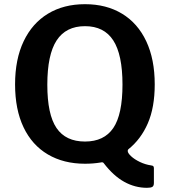

<svg xmlns="http://www.w3.org/2000/svg" viewBox="-20 -772 812 917"><path d="M52 -369Q52 -489 93 -575Q134 -661 209 -706.5Q284 -752 386 -752Q488 -752 563 -706.5Q638 -661 678.5 -575Q719 -489 719 -369Q719 -259 686 -183Q653 -107 593 -59Q590 -56 590 -51Q590 -41 606 -26Q622 -11 648 1.5Q674 14 702 18Q711 19 713 23Q715 27 715 31V102Q715 116 707.5 120.5Q700 125 682 125Q625 125 573.5 96.5Q522 68 476 8Q472 1 461 4Q443 7 424.5 8.5Q406 10 386 10Q284 10 208.5 -34.5Q133 -79 92.5 -164Q52 -249 52 -369ZM206 -367Q206 -225 250 -160.5Q294 -96 386 -96Q477 -96 521 -160.5Q565 -225 565 -368Q565 -511 521 -579Q477 -647 386 -647Q295 -647 250.5 -579Q206 -511 206 -367Z"/></svg>

Font: Libre Franklin SemiBold
Style: Regular
Weight: 600
Designer: Pablo Impallari, Rodrigo Fuenzalida, Nhung Nguyen
Foundry: Impallari Type
Version: Version 3.000